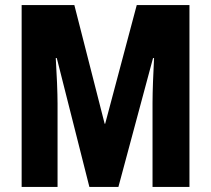

<svg xmlns="http://www.w3.org/2000/svg" viewBox="-20 -734 828 754"><path d="M331 0H445L581 -506H585C582 -445 579 -378 579 -330V0H724V-714H517L393 -248H391L272 -714H65V0H206V-327C206 -370 203 -441 199 -506H203Z"/></svg>

Font: Noto Sans Sinhala UI ExtraCondensed ExtraBold
Style: Regular
Weight: 800
Width: 2
Designer: Jelle Bosma - Monotype Design Team
Foundry: Monotype Imaging Inc.
Version: Version 2.006